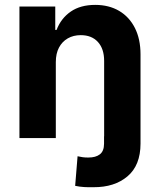

<svg xmlns="http://www.w3.org/2000/svg" viewBox="-20 -573 664 797"><path d="M411.9 -7H563.3V23.4Q563.1 113.5 509.2 159Q455.4 204.6 368 204.1Q348.7 204.6 329.6 203.5Q310.5 202.4 292 198.4L302 75.6Q312 77.9 322.9 79.5Q333.8 81.1 346.5 80.9Q377.3 81.1 394.6 67.6Q411.9 54.2 411.9 23.4ZM211.7 -315.2V0H60.7V-545.9H209.4V-448.8H214.8Q233.3 -497 273.7 -524.9Q314.1 -552.7 375.2 -552.7Q432.1 -552.7 474.4 -527.9Q516.6 -503.1 539.9 -457Q563.3 -410.9 563.3 -347.3V0H412.3V-320.3Q412.3 -370.2 386.5 -398.7Q360.7 -427.1 315.2 -427.1Q284.9 -427.1 261.5 -413.8Q238.1 -400.5 224.9 -375.6Q211.7 -350.8 211.7 -315.2Z"/></svg>

Font: Inter
Style: Regular
Weight: 400
Designer: Rasmus Andersson
Foundry: rsms
Version: Version 4.000;git-8c9346024